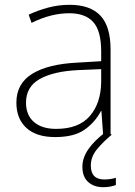

<svg xmlns="http://www.w3.org/2000/svg" viewBox="-20 -610 561 797"><path d="M269 -590Q354 -590 396.5 -545.5Q439 -501 439 -404V-51H408L401 -149H399Q375 -103 331.5 -72Q288 -41 209 -41Q131 -41 89.5 -79Q48 -117 48 -184Q48 -263 113.5 -303.5Q179 -344 300 -350L400 -356V-396Q400 -482 367 -518.5Q334 -555 268 -555Q191 -555 111 -515L99 -549Q137 -567 180 -578.5Q223 -590 269 -590ZM304 -319Q202 -314 145 -282Q88 -250 88 -184Q88 -132 121 -103.5Q154 -75 213 -75Q307 -75 353 -128.5Q399 -182 400 -270V-323ZM357 77Q357 135 413 135Q427 135 439.5 133Q452 131 461 128V158Q451 162 438 164.5Q425 167 408 167Q370 167 346 145.5Q322 124 322 82Q322 45 347 9Q372 -27 420 -63L444 -51Q410 -23 383.5 8.5Q357 40 357 77Z"/></svg>

Font: Noto Sans Tamil UI ExtraLight
Style: Regular
Weight: 200
Designer: Jelle Bosma - Monotype Design Team
Foundry: Monotype Imaging Inc.
Version: Version 2.004; ttfautohint (v1.8.4.7-5d5b)